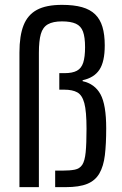

<svg xmlns="http://www.w3.org/2000/svg" viewBox="-20 -770 503 790"><path d="M60 0V-554Q60 -623 77 -666Q94 -709 132 -729.5Q170 -750 235 -750Q284 -750 317.5 -740.5Q351 -731 371.5 -711Q392 -691 401.5 -659.5Q411 -628 411 -583Q411 -516 389 -483Q367 -450 320 -440V-436Q370 -425 393.5 -382Q417 -339 417 -242Q417 -177 411.5 -131.5Q406 -86 389 -56.5Q372 -27 339 -13.5Q306 0 250 0H207V-68H237Q268 -68 288 -72Q308 -76 318.5 -92Q329 -108 332.5 -143.5Q336 -179 336 -240Q336 -312 327 -345.5Q318 -379 298 -390Q278 -401 245 -401H224V-469H245Q278 -469 296.5 -479Q315 -489 322.5 -512.5Q330 -536 330 -576Q330 -617 321.5 -640Q313 -663 292 -672.5Q271 -682 235 -682Q198 -682 177 -670Q156 -658 148 -630Q140 -602 140 -553V0Z"/></svg>

Font: Saira Condensed Medium
Style: Regular
Weight: 500
Width: 3
Designer: Hector Gatti with collaboration of the Omnibus-Type team
Foundry: Omnibus-Type
Version: Version 1.101